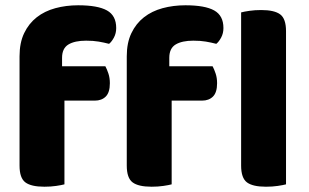

<svg xmlns="http://www.w3.org/2000/svg" viewBox="-20 -699 1169 727"><path d="M987 8Q937 8 915 -8.5Q893 -25 893 -72V-652Q904 -655 924.5 -658Q945 -661 969 -661Q1019 -661 1041 -644.5Q1063 -628 1063 -581V-1Q1052 2 1031.5 5Q1011 8 987 8ZM215 -448H379Q385 -437 390.5 -420.5Q396 -404 396 -384Q396 -349 380.5 -333.5Q365 -318 339 -318H224V-1Q213 2 192.5 5Q172 8 148 8Q98 8 76 -8.5Q54 -25 54 -72V-486Q54 -537 71.5 -573.5Q89 -610 119 -633.5Q149 -657 189.5 -668Q230 -679 276 -679Q350 -679 385 -659.5Q420 -640 420 -593Q420 -573 411.5 -557Q403 -541 393 -533Q374 -538 353.5 -541.5Q333 -545 306 -545Q263 -545 239 -530.5Q215 -516 215 -480ZM621 -448H785Q791 -437 796.5 -420.5Q802 -404 802 -384Q802 -349 786.5 -333.5Q771 -318 745 -318H630V-1Q619 2 598.5 5Q578 8 554 8Q504 8 482 -8.5Q460 -25 460 -72V-486Q460 -537 477.5 -573.5Q495 -610 525 -633.5Q555 -657 595.5 -668Q636 -679 682 -679Q756 -679 791 -659.5Q826 -640 826 -593Q826 -573 817.5 -557Q809 -541 799 -533Q780 -538 759.5 -541.5Q739 -545 712 -545Q669 -545 645 -530.5Q621 -516 621 -480Z"/></svg>

Font: Baloo Thambi 2 ExtraBold
Style: Regular
Weight: 800
Designer: Aadarsh Rajan and Ek Type
Foundry: Ek Type
Version: Version 1.640;hotconv 1.0.111;makeotfexe 2.5.65597; ttfautoh